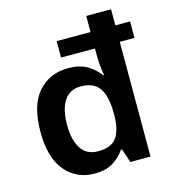

<svg xmlns="http://www.w3.org/2000/svg" viewBox="-113 -853 861 957"><g transform="rotate(-15 317.0 -375.0)"><path d="M258 10Q165 10 107.5 -58.5Q50 -127 50 -260Q50 -398 109.5 -465Q169 -532 265 -532Q325 -532 363 -509Q401 -486 425 -453H430Q427 -465 423.5 -495Q420 -525 420 -552V-592H245V-677H420V-760H548V-677H624V-592H548V0H444L420 -71H414Q392 -37 354.5 -13.5Q317 10 258 10ZM304 -93Q371 -93 398.5 -130.5Q426 -168 427 -244V-259Q427 -342 398.5 -385Q370 -428 301 -428Q246 -428 216.5 -384.5Q187 -341 187 -258Q187 -183 215.5 -138Q244 -93 304 -93Z"/></g></svg>

Font: Noto Sans Canadian Aboriginal SemiBold
Style: Regular
Weight: 600
Designer: Monotype Design Team, Typotheque's Kevin King
Foundry: Monotype Imaging Inc.
Version: Version 2.004; ttfautohint (v1.8.4.7-5d5b)